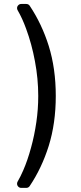

<svg xmlns="http://www.w3.org/2000/svg" viewBox="-20 -781 402 949"><path d="M64.3 126.8Q64.3 121.4 67.1 116.5Q81.7 91.6 94.8 61.1Q116.5 11.4 133.5 -51.5Q149.9 -110.1 159.8 -178.3Q169 -241.5 169 -306.8Q169 -392.4 152.7 -478.3Q137.1 -563.2 108.7 -639.9Q90.2 -690.7 67.1 -730.5Q64.3 -735.4 64.3 -740.8Q64.3 -748.9 70.3 -755.1Q76.3 -761.4 85.2 -761.4H109.7Q121.1 -761.4 127.1 -752.1Q186.8 -662.6 220.9 -554Q255.7 -442.1 255.7 -306.8Q255.7 -171.9 220.9 -60Q186.4 49.7 127.1 138.1Q124.3 142.8 119.7 145.2Q115.1 147.7 109.7 147.7H85.2Q76.3 147.7 70.3 141.5Q64.3 135.3 64.3 126.8Z"/></svg>

Font: DeltaSans
Style: Regular
Weight: 400
Designer: Rasmus Andersson
Foundry: rsms
Version: Version 3.012